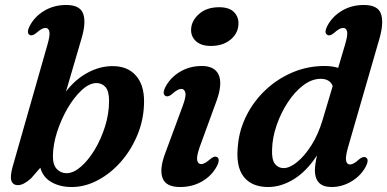

<svg xmlns="http://www.w3.org/2000/svg" viewBox="-20 -739 1555 771"><path d="M170.5 -559.5Q181.5 -597.5 178.2 -612.2Q175 -627 162.5 -627Q149 -627 127.5 -608Q110.5 -593 99.5 -598.5Q84.5 -606.5 100 -636Q120 -673.5 158.5 -696.2Q197 -719 246 -719Q301 -719 313.8 -684.2Q326.5 -649.5 308 -586.5L245 -371.5Q282.5 -420.5 331.8 -447Q381 -473.5 432 -473.5Q492 -473.5 525.2 -436.2Q558.5 -399 558.5 -332.5Q558.5 -263.5 533.5 -201.2Q508.5 -139 466.8 -91Q425 -43 373.2 -15.5Q321.5 12 268 12Q221 12 186.8 -7.5Q152.5 -27 142 -65.5L104.5 -22.5Q74.5 4.5 52 4.5Q32.5 4.5 26 -12.5Q19.5 -29.5 31 -70.5ZM366 -405.5Q337.5 -404.5 307.2 -376.2Q277 -348 251.2 -303.8Q225.5 -259.5 209.2 -209Q193 -158.5 192.5 -113Q192 -77.5 208 -60.5Q224 -43.5 247 -43.5Q274.5 -43.5 304.2 -69Q334 -94.5 359.8 -137Q385.5 -179.5 401.8 -231Q418 -282.5 418 -334Q418 -374 403 -390Q388 -406 366 -405.5Z M826.5 -554.5Q787 -554.5 766.2 -574.2Q745.5 -594 747.5 -623Q749.5 -657 780 -683.5Q810.5 -710 860 -710Q901.5 -710 920.5 -689.5Q939.5 -669 937.5 -640.5Q935.5 -604 905 -579.2Q874.5 -554.5 826.5 -554.5ZM781.5 -147.5Q768.5 -109.5 772 -94.8Q775.5 -80 788 -80Q801.5 -80 823 -99Q840 -114 851 -108.5Q866 -100.5 850.5 -71Q830.5 -33.5 791.8 -10.8Q753 12 703 12Q646.5 12 633 -23.5Q619.5 -59 642.5 -121L714 -314.5Q728 -352 724.2 -367Q720.5 -382 708 -382Q694 -382 673 -363Q656 -348 645 -353.5Q629.5 -361.5 645 -391Q665 -428.5 703.5 -451.2Q742 -474 790.5 -474Q842 -474 858 -438.8Q874 -403.5 850.5 -336.5Z M1504.5 -586.5 1377.5 -147.5Q1366.5 -108.5 1369.8 -93.5Q1373 -78.5 1385.5 -78.5Q1399.5 -78.5 1420.5 -98Q1437.5 -112.5 1448.5 -107Q1464 -99.5 1448.5 -69.5Q1428.5 -32.5 1390.8 -10.2Q1353 12 1312 12Q1277 12 1260.8 -5.5Q1244.5 -23 1244.5 -54Q1244.5 -78 1253 -115Q1211 -51 1160 -19.5Q1109 12 1057 12Q990.5 12 958.2 -29.8Q926 -71.5 935.5 -156.5Q941.5 -220 971 -277.5Q1000.5 -335 1047.8 -379Q1095 -423 1155.2 -448.5Q1215.5 -474 1283.5 -474Q1314 -474 1338 -466.5L1365.5 -559.5Q1377 -597.5 1373.8 -612.2Q1370.5 -627 1358 -627Q1344 -627 1323 -608Q1306 -593 1295 -598.5Q1279.5 -606.5 1295 -636Q1315 -673.5 1353.5 -696.2Q1392 -719 1441 -719Q1497 -719 1509.5 -684.2Q1522 -649.5 1504.5 -586.5ZM1072.5 -137.5Q1071 -97.5 1084 -80.8Q1097 -64 1119 -64Q1143.5 -64 1173.5 -88.5Q1203.5 -113 1230.8 -156.2Q1258 -199.5 1275 -256L1316 -393.5Q1304.5 -422.5 1268 -422.5Q1232.5 -422.5 1198.2 -396.8Q1164 -371 1136 -328.5Q1108 -286 1090.8 -236Q1073.5 -186 1072.5 -137.5Z"/></svg>

Font: Fraunces 9pt SemiBold
Style: Italic
Weight: 600
Italic angle: -16°
Version: Version 1.000;[b76b70a41]